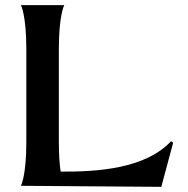

<svg xmlns="http://www.w3.org/2000/svg" viewBox="-20 -720 727 744"><path d="M229 -700H61C61 -700 82 -662 82 -530V-169C82 -38 61 0 61 0L605 4L651 -167L643 -173C544 -67 362 -54 215 -55C211 -81 208 -120 208 -169V-530C208 -662 229 -700 229 -700Z"/></svg>

Font: Coconat Demi
Style: Regular
Weight: 400
Designer: Sara Lavazza
Foundry: Collletttivo
Version: Version 1.000;Glyphs 3.2 (3217)